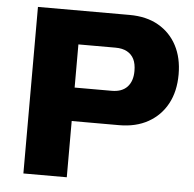

<svg xmlns="http://www.w3.org/2000/svg" viewBox="-50 -738 799 789"><g transform="rotate(5 349.0 -343.5)"><path d="M75 0V-687H453Q523 -687 572.5 -658.5Q622 -630 648.5 -579.5Q675 -529 675 -461Q675 -391 647.5 -340Q620 -289 569.5 -260.5Q519 -232 449 -232H254V0ZM254 -370H407Q449 -370 471 -393.5Q493 -417 493 -459Q493 -489 483.5 -508Q474 -527 455 -537.5Q436 -548 407 -548H254Z"/></g></svg>

Font: Archivo SemiBold ExtraBold
Style: Regular
Weight: 800
Version: Version 2.001